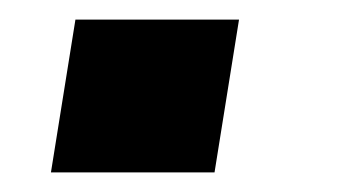

<svg xmlns="http://www.w3.org/2000/svg" viewBox="-20 -176 352 196"><path d="M32 0 57 -156H224L199 0Z"/></svg>

Font: Nunito Sans 7pt SemiExpanded
Style: Bold Italic
Weight: 700
Width: 6
Italic angle: -9°
Designer: Vernon Adams
Foundry: Vernon Adams
Version: Version 3.101;gftools[0.9.27]